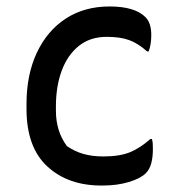

<svg xmlns="http://www.w3.org/2000/svg" viewBox="-20 -563 540 594"><path d="M319 -543Q397 -543 430 -510Q448 -492 448 -455Q448 -425 440 -404H435Q407 -429 379.5 -439Q352 -449 310 -449Q259 -449 224 -421Q189 -393 171 -344.5Q153 -296 153 -234V-220Q153 -157 187 -111Q212 -94 239 -86.5Q266 -79 300 -79Q350 -79 382 -92Q414 -105 445 -133H450Q452 -126 452.5 -119.5Q453 -113 453 -102Q453 -77 448 -58Q443 -39 431 -27Q415 -11 379 0Q343 11 297 11Q192 12 127 -47.5Q62 -107 62 -226V-241Q62 -332 94 -400Q126 -468 183.5 -505.5Q241 -543 319 -543Z"/></svg>

Font: Recursive Sn Csl St
Style: Regular
Weight: 400
Version: Version 1.079;hotconv 1.0.112;makeotfexe 2.5.65598; ttfautoh